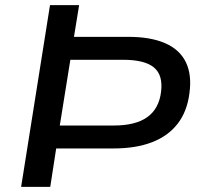

<svg xmlns="http://www.w3.org/2000/svg" viewBox="-20 -725 777 745"><path d="M62 0 174 -705H287L267 -582H479Q564 -582 620.5 -557.5Q677 -533 701 -484Q725 -435 715 -363Q706 -292 669 -244.5Q632 -197 569.5 -173Q507 -149 421 -149H198L175 0ZM212 -238H422Q506 -238 551.5 -270.5Q597 -303 605 -369Q613 -434 577 -463.5Q541 -493 458 -493H253Z"/></svg>

Font: Nunito Sans 10pt SemiExpanded SemiBold
Style: Italic
Weight: 600
Width: 6
Italic angle: -9°
Designer: Vernon Adams
Foundry: Vernon Adams
Version: Version 3.101;gftools[0.9.27]